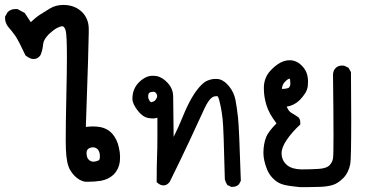

<svg xmlns="http://www.w3.org/2000/svg" viewBox="-38 -557 1558 773"><path d="M237.3 111.3Q226.6 82 226.6 9.8Q226.6 -58.6 229 -166Q231.4 -273.4 231.4 -324.2Q231.4 -415 226.6 -433.6Q223.6 -443.4 220.2 -447.3Q216.8 -451.2 212.9 -451.2Q209 -451.2 204.1 -449.7Q199.2 -448.2 191.4 -444.3Q175.8 -435.5 159.2 -419.9Q137.7 -398.4 135.7 -379.9Q133.8 -355.5 125 -335L120.1 -329.1Q110.4 -319.3 96.7 -319.3Q83 -319.3 64.5 -334Q40 -386.7 25.4 -410.2Q12.7 -428.7 -6.8 -451.2Q-17.6 -466.8 -17.6 -484.4Q-17.6 -486.3 -17.6 -490.2L-6.8 -508.8Q5.9 -520.5 23.4 -520.5Q26.4 -520.5 32.2 -520.5L61.5 -504.9L85.9 -467.8Q106.4 -487.3 123 -498Q139.6 -508.8 163.1 -522.9Q186.5 -537.1 216.8 -537.1Q264.6 -537.1 293.9 -506.8Q318.4 -481.4 319.3 -442.4Q319.3 -439.5 319.3 -424.8Q319.3 -380.9 307.6 -45.9Q322.3 -47.9 335.9 -47.9Q349.6 -47.9 362.3 -45.9Q393.6 -41 414.1 -18.6Q433.6 3.9 440.4 36.1Q445.3 57.6 445.3 71.8Q445.3 85.9 444.3 94.7Q440.4 124 419.9 145.5Q399.4 165 368.2 170.9Q342.8 174.8 315.4 174.8Q303.7 174.8 300.3 173.8Q296.9 172.9 291.5 170.9Q286.1 168.9 281.2 166Q260.7 153.3 247.1 131.8Q240.2 122.1 237.3 111.3ZM364.3 73.2Q364.3 53.7 354.5 43L351.6 41Q344.7 36.1 337.9 36.1Q324.2 36.1 316.4 43Q310.5 48.8 310.5 58.6Q310.5 77.1 318.8 85.4Q327.1 93.8 336.9 93.8Q349.6 93.8 360.4 87.9Q364.3 84 364.3 73.2Z M839.8 -167Q838.9 -169.9 834.5 -169.9Q830.1 -169.9 825.2 -168.9Q817.4 -167 810.5 -160.2Q797.9 -147.5 785.2 -120.1L724.6 10.7Q686.5 91.8 645.5 174.8Q634.8 189.5 620.1 189.5Q608.4 189.5 596.7 179.7L592.8 176.8V171.9Q592.8 111.3 594.2 76.7Q595.7 42 595.7 -3.9Q595.7 -49.8 595.7 -83Q585.9 -80.1 578.1 -80.1Q570.3 -80.1 566.4 -81.1Q540 -82 517.6 -110.4Q495.1 -138.7 495.1 -159.2Q495.1 -199.2 521.5 -225.6Q534.2 -238.3 549.8 -246.1Q562.5 -252 578.1 -252Q585 -252 590.8 -251Q615.2 -247.1 637.2 -223.1Q659.2 -199.2 659.2 -168L661.1 -5.9Q680.7 -44.9 697.3 -85.9Q733.4 -175.8 772.5 -214.8Q784.2 -226.6 794.9 -231.4Q812.5 -239.3 829.1 -239.3Q840.8 -239.3 847.2 -237.3Q853.5 -235.4 856 -233.9Q858.4 -232.4 860.8 -230.5Q863.3 -228.5 866.2 -227.5Q875 -220.7 884.8 -209Q904.3 -184.6 910.2 -153.8Q916 -123 920.4 -82.5Q924.8 -42 931.6 170.9L923.8 185.5Q913.1 195.3 898.4 195.3Q896.5 195.3 892.6 195.3L877 187.5Q870.1 176.8 867.2 165Q862.3 -42 858.4 -76.2Q854.5 -110.4 850.6 -127.9Q844.7 -157.2 839.8 -167ZM588.9 -183.6Q585.9 -187.5 581.1 -187.5Q563.5 -187.5 560.5 -179.7Q558.6 -175.8 558.6 -168Q558.6 -160.2 563.5 -152.3Q567.4 -145.5 572.3 -145.5Q573.2 -145.5 574.2 -146.5Q583 -148.4 586.9 -153.3Q594.7 -163.1 594.7 -169.9Q594.7 -176.8 588.9 -183.6Z M1037.1 125Q1022.5 87.9 1022.5 58.6Q1022.5 22.5 1034.2 -6.8Q1043 -27.3 1075.2 -60.5Q1044.9 -99.6 1034.7 -133.8Q1024.4 -168 1024.4 -198.2Q1024.4 -204.1 1024.4 -209Q1026.4 -246.1 1050.8 -272.5Q1089.8 -314.5 1127.9 -314.5Q1156.2 -314.5 1177.7 -292Q1194.3 -275.4 1199.2 -253.9Q1202.1 -242.2 1202.1 -230.5Q1202.1 -218.8 1201.2 -210.9Q1200.2 -203.1 1197.8 -196.3Q1195.3 -189.5 1191.4 -182.6Q1182.6 -168.9 1168.9 -154.3Q1145.5 -131.8 1116.2 -127.9Q1124 -109.4 1133.8 -103.5Q1160.2 -87.9 1164.1 -84Q1170.9 -77.1 1170.9 -63.5Q1170.9 -61.5 1170.9 -55.7Q1138.7 -26.4 1117.2 4.9Q1095.7 36.1 1095.7 59.6Q1095.7 88.9 1117.2 107.4Q1136.7 124 1174.8 125Q1212.9 125 1244.1 123Q1276.4 121.1 1288.6 108.4Q1300.8 95.7 1302.7 80.1Q1304.7 70.3 1304.7 -12.7Q1304.7 -95.7 1302.7 -257.8Q1303.7 -273.4 1313.5 -283.2Q1323.2 -293 1338.9 -293Q1346.7 -293 1348.6 -292L1365.2 -284.2L1375 -266.6Q1376 -152.3 1376 -75.2Q1376 85.9 1372.1 103.5Q1365.2 138.7 1343.8 160.2Q1322.3 181.6 1300.8 188Q1279.3 194.3 1250.5 195.3Q1221.7 196.3 1203.1 196.3Q1174.8 196.3 1168 196.3Q1122.1 191.4 1109.4 188Q1096.7 184.6 1089.8 181.6Q1074.2 174.8 1059.6 159.7Q1044.9 144.5 1037.1 125ZM1096.7 -199.2Q1098.6 -199.2 1104 -199.2Q1109.4 -199.2 1121.1 -202.1Q1124 -203.1 1126 -205.1L1128.9 -210Q1130.9 -213.9 1130.9 -219.7Q1130.9 -225.6 1130.4 -230Q1129.9 -234.4 1129.9 -236.3Q1128.9 -239.3 1127.9 -240.2H1127Q1120.1 -239.3 1108.4 -226.6Q1098.6 -216.8 1096.7 -199.2ZM1127.9 -240.2Z"/></svg>

Font: JasonHandwriting2
Style: SemiBold
Weight: 600
Version: Version 1.04.7